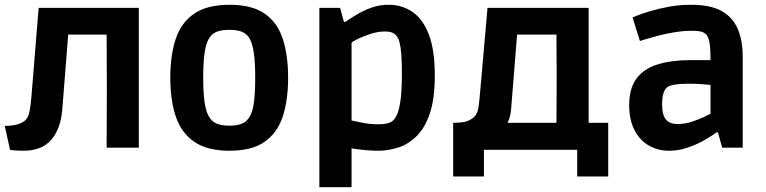

<svg xmlns="http://www.w3.org/2000/svg" viewBox="-28 -619 3213 805"><path d="M14 9 -8 -91Q10 -91 29 -94Q48 -97 64 -105Q78 -112 85.5 -124Q93 -136 97 -158Q101 -180 104 -217L134 -586H554V0H419L420 -247L419 -474H258L233 -159Q226 -77 186 -32Q146 13 71 13Q52 13 37.5 12Q23 11 14 9Z M934 13Q841 13 786.5 -24.5Q732 -62 709 -130.5Q686 -199 686 -294Q686 -388 709 -456.5Q732 -525 786.5 -562Q841 -599 934 -599Q1028 -599 1081.5 -562Q1135 -525 1157.5 -456.5Q1180 -388 1180 -293Q1180 -199 1157.5 -130.5Q1135 -62 1081.5 -24.5Q1028 13 934 13ZM934 -92Q965 -92 986 -100.5Q1007 -109 1019.5 -131Q1032 -153 1037 -192.5Q1042 -232 1042 -294Q1042 -356 1036.5 -395.5Q1031 -435 1019 -456.5Q1007 -478 986 -486Q965 -494 934 -494Q902 -494 881 -486Q860 -478 847.5 -456.5Q835 -435 829.5 -395.5Q824 -356 824 -294Q824 -232 829.5 -192.5Q835 -153 847.5 -131Q860 -109 881 -100.5Q902 -92 934 -92Z M1311 166V-586H1398L1414 -527H1420Q1441 -542 1468.5 -558.5Q1496 -575 1529.5 -587Q1563 -599 1602 -599Q1658 -599 1702 -568.5Q1746 -538 1770.5 -473Q1795 -408 1795 -303Q1795 -206 1774.5 -144.5Q1754 -83 1719 -48.5Q1684 -14 1642 -0.5Q1600 13 1558 13Q1536 13 1511 11Q1486 9 1468 6.5Q1450 4 1446 3V166ZM1559 -98Q1579 -98 1593 -101Q1607 -104 1618 -112Q1629 -121 1637.5 -140.5Q1646 -160 1651.5 -200.5Q1657 -241 1657 -311Q1657 -361 1654.5 -392Q1652 -423 1647 -441.5Q1642 -460 1635 -468Q1629 -476 1618 -481.5Q1607 -487 1585 -487Q1557 -487 1526 -477Q1495 -467 1472.5 -456Q1450 -445 1446 -440V-114Q1452 -113 1485.5 -105.5Q1519 -98 1559 -98Z M1872 121V-104Q1896 -104 1914.5 -107Q1933 -110 1947 -119Q1961 -127 1968.5 -139.5Q1976 -152 1979 -174.5Q1982 -197 1985 -233L2016 -586H2440V-104H2522V121H2392V9H2001V121ZM2116 -175Q2115 -154 2111.5 -137Q2108 -120 2100 -104H2305L2306 -289L2305 -474H2140Z M2777 13Q2730 13 2692 -9Q2654 -31 2632 -74Q2610 -117 2610 -177Q2610 -250 2641.5 -291Q2673 -332 2731 -349.5Q2789 -367 2867 -367H2951Q2951 -412 2947.5 -435.5Q2944 -459 2936 -470Q2931 -479 2917.5 -484.5Q2904 -490 2874 -490Q2837 -490 2798.5 -483.5Q2760 -477 2728 -468.5Q2696 -460 2675.5 -453.5Q2655 -447 2655 -447L2624 -546Q2624 -546 2644 -554Q2664 -562 2699 -572.5Q2734 -583 2777.5 -591Q2821 -599 2870 -599Q2951 -599 2998 -572.5Q3045 -546 3065.5 -497Q3086 -448 3086 -381V0H3000L2982 -64H2976Q2974 -62 2956 -50Q2938 -38 2910.5 -23.5Q2883 -9 2848.5 2Q2814 13 2777 13ZM2813 -99Q2844 -99 2874 -109Q2904 -119 2925.5 -129.5Q2947 -140 2951 -142V-263Q2947 -263 2922.5 -265.5Q2898 -268 2859 -268Q2786 -268 2768 -252Q2759 -245 2753.5 -227.5Q2748 -210 2748 -181Q2748 -138 2763.5 -118.5Q2779 -99 2813 -99Z"/></svg>

Font: Ruda ExtraBold
Style: Regular
Weight: 800
Designer: Mariela Monsalve and Angelina Sanchez
Foundry: Mariela Monsalve and Angelina Sanchez
Version: Version 2.000